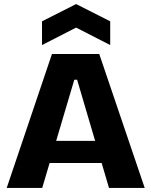

<svg xmlns="http://www.w3.org/2000/svg" viewBox="-20 -926 745 946"><path d="M13 0 236 -660H469L693 0H517L360 -533H346L188 0ZM144 -123V-232H584V-123ZM187 -704V-821L355 -906L523 -821V-704L355 -790Z"/></svg>

Font: Bricolage Grotesque 24pt ExtraBold
Style: Regular
Weight: 800
Designer: Mathieu Triay
Foundry: Atelier Triay
Version: Version 1.001;gftools[0.9.33.dev8+g029e19f]